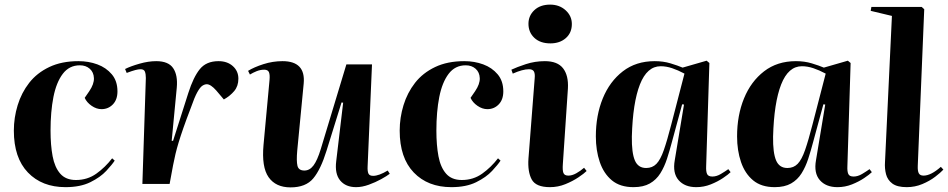

<svg xmlns="http://www.w3.org/2000/svg" viewBox="-20 -797 4108 832"><path d="M320 -532Q364 -532 402 -518Q440 -504 464.5 -475Q489 -446 489 -401Q489 -365 469 -344.5Q449 -324 420 -324Q398 -324 377 -338.5Q356 -353 347 -373L367 -402Q388 -433 387 -458.5Q386 -484 369 -499Q352 -514 326 -514Q280 -514 252 -477Q224 -440 211.5 -376.5Q199 -313 199 -231Q199 -168 208 -120Q217 -72 241 -44.5Q265 -17 309 -17Q359 -17 397.5 -44.5Q436 -72 466 -111L477 -101Q466 -84 440.5 -56.5Q415 -29 371.5 -7.5Q328 14 264 14Q162 14 101 -49.5Q40 -113 40 -231Q40 -287 56.5 -341Q73 -395 106.5 -438Q140 -481 193.5 -506.5Q247 -532 320 -532Z M612 -459Q612 -476 608 -486.5Q604 -497 589 -497Q580 -497 566.5 -493.5Q553 -490 529 -481L522 -498Q546 -510 584.5 -521Q623 -532 657 -532Q710 -532 730.5 -501.5Q751 -471 746 -417L724 -187H730L796 -394Q818 -463 846 -497.5Q874 -532 927 -532Q965 -532 989 -510.5Q1013 -489 1013 -456Q1013 -424 995 -402.5Q977 -381 950 -366L917 -405Q893 -432 876 -432Q867 -432 857 -425.5Q847 -419 835 -397.5Q823 -376 807 -330Q787 -278 774.5 -242Q762 -206 754 -179.5Q746 -153 740.5 -130Q735 -107 730 -81L715 0H597Z M1055 -490Q1081 -506 1121.5 -519Q1162 -532 1204 -532Q1305 -532 1296 -435L1268 -144Q1264 -99 1269 -78.5Q1274 -58 1299 -58Q1322 -58 1338.5 -80Q1355 -102 1370 -151L1481 -518H1592L1573 -76Q1572 -55 1576.5 -45Q1581 -35 1597 -35Q1622 -35 1660 -58L1669 -44Q1656 -34 1631.5 -20.5Q1607 -7 1578 3.5Q1549 14 1523 14Q1478 14 1454 -15Q1430 -44 1437 -99L1467 -352L1460 -353L1395 -144Q1370 -63 1337.5 -24Q1305 15 1239 15Q1175 15 1144 -29Q1113 -73 1122 -170L1148 -451Q1150 -473 1145.5 -484Q1141 -495 1125 -495Q1108 -495 1092 -488.5Q1076 -482 1063 -474Z M1992 -532Q2036 -532 2074 -518Q2112 -504 2136.5 -475Q2161 -446 2161 -401Q2161 -365 2141 -344.5Q2121 -324 2092 -324Q2070 -324 2049 -338.5Q2028 -353 2019 -373L2039 -402Q2060 -433 2059 -458.5Q2058 -484 2041 -499Q2024 -514 1998 -514Q1952 -514 1924 -477Q1896 -440 1883.5 -376.5Q1871 -313 1871 -231Q1871 -168 1880 -120Q1889 -72 1913 -44.5Q1937 -17 1981 -17Q2031 -17 2069.5 -44.5Q2108 -72 2138 -111L2149 -101Q2138 -84 2112.5 -56.5Q2087 -29 2043.5 -7.5Q2000 14 1936 14Q1834 14 1773 -49.5Q1712 -113 1712 -231Q1712 -287 1728.5 -341Q1745 -395 1778.5 -438Q1812 -481 1865.5 -506.5Q1919 -532 1992 -532Z M2270 -694Q2270 -729 2295.5 -753Q2321 -777 2364 -777Q2404 -777 2431 -752.5Q2458 -728 2458 -693Q2458 -655 2432 -632Q2406 -609 2365 -609Q2321 -609 2295.5 -633Q2270 -657 2270 -694ZM2297 -458Q2299 -478 2293.5 -487.5Q2288 -497 2272 -497Q2245 -497 2202 -478L2196 -495Q2219 -506 2258.5 -519Q2298 -532 2341 -532Q2396 -532 2420 -501Q2444 -470 2441 -414L2419 -86Q2417 -59 2421.5 -47.5Q2426 -36 2443 -36Q2459 -36 2477 -46Q2495 -56 2511 -70L2522 -56Q2511 -45 2486.5 -28.5Q2462 -12 2430 1Q2398 14 2363 14Q2302 14 2284 -19.5Q2266 -53 2270 -110Z M3040 -76Q3039 -54 3044 -43Q3049 -32 3067 -32Q3085 -32 3103.5 -43Q3122 -54 3136 -64L3146 -51Q3136 -41 3113 -25.5Q3090 -10 3060 2Q3030 14 2997 14Q2947 14 2920.5 -16.5Q2894 -47 2904 -103L2944 -344L2936 -345L2892 -183Q2882 -145 2870.5 -109.5Q2859 -74 2841.5 -46Q2824 -18 2796 -2Q2768 14 2725 14Q2667 14 2631.5 -15.5Q2596 -45 2579 -95Q2562 -145 2562 -206Q2562 -297 2592 -370.5Q2622 -444 2679 -488Q2736 -532 2817 -532Q2854 -532 2885.5 -522.5Q2917 -513 2938 -504L3042 -534L3054 -524ZM2780 -69Q2807 -69 2824.5 -87Q2842 -105 2856.5 -146.5Q2871 -188 2889 -258L2946 -478Q2918 -493 2892.5 -501.5Q2867 -510 2843 -510Q2784 -510 2753 -431Q2722 -352 2718 -205Q2717 -135 2731 -102Q2745 -69 2780 -69Z M3652 -76Q3651 -54 3656 -43Q3661 -32 3679 -32Q3697 -32 3715.5 -43Q3734 -54 3748 -64L3758 -51Q3748 -41 3725 -25.5Q3702 -10 3672 2Q3642 14 3609 14Q3559 14 3532.5 -16.5Q3506 -47 3516 -103L3556 -344L3548 -345L3504 -183Q3494 -145 3482.5 -109.5Q3471 -74 3453.5 -46Q3436 -18 3408 -2Q3380 14 3337 14Q3279 14 3243.5 -15.5Q3208 -45 3191 -95Q3174 -145 3174 -206Q3174 -297 3204 -370.5Q3234 -444 3291 -488Q3348 -532 3429 -532Q3466 -532 3497.5 -522.5Q3529 -513 3550 -504L3654 -534L3666 -524ZM3392 -69Q3419 -69 3436.5 -87Q3454 -105 3468.5 -146.5Q3483 -188 3501 -258L3558 -478Q3530 -493 3504.5 -501.5Q3479 -510 3455 -510Q3396 -510 3365 -431Q3334 -352 3330 -205Q3329 -135 3343 -102Q3357 -69 3392 -69Z M3845 -728 3753 -750 3756 -767H3974L3985 -757L3957 -79Q3956 -56 3961.5 -46Q3967 -36 3982 -36Q4014 -36 4057 -74L4068 -62Q4056 -49 4032.5 -31Q4009 -13 3977 0.5Q3945 14 3909 14Q3868 14 3847 -1.5Q3826 -17 3819.5 -42Q3813 -67 3815 -95Z"/></svg>

Font: Literata 72pt
Style: Bold Italic
Weight: 700
Italic angle: -2°
Designer: Latin by Veronika Burian and Jose Scaglione. Greek by Irene Vlachou. Cyrillic by Vera Evstafieva
Foundry: TypeTogether
Version: Version 3.002